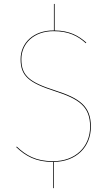

<svg xmlns="http://www.w3.org/2000/svg" viewBox="-20 -826 568 990"><path d="M448.6 -173.4C448.6 -279.5 389.7 -319.7 264.3 -359.8C131.4 -402.3 90.2 -436.1 90.2 -520.6C90.2 -602.1 154.8 -665.3 256 -665.3C334.1 -665.3 381 -640.8 422.5 -603.2L424.9 -606.6C384.3 -642.2 339.4 -667.9 261.8 -669.1V-805.6H258V-669.1H256C152.6 -669.1 86.2 -604.9 86.2 -520.6C86.2 -433.6 129.5 -399 262.6 -356C386.5 -316.1 444.6 -277.4 444.6 -173.3C444.6 -67.9 368 5.2 253.6 5.2C165.2 5.2 114.1 -24.8 66.2 -70.4L63.9 -67.1C112.2 -21.1 164.8 9 253.4 9.1V144.2H257.1V9C372.5 7.6 448.6 -67.1 448.6 -173.4Z"/></svg>

Font: Fira Sans Four
Style: Regular
Weight: 100
Designer: Carrois Corporate & Edenspiekermann AG
Foundry: Carrois Corporate GbR & Edenspiekermann AG
Version: Version 4.203;PS 004.203;hotconv 1.0.88;makeotf.lib2.5.64775